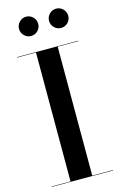

<svg xmlns="http://www.w3.org/2000/svg" viewBox="-141 -1014 673 1072"><g transform="rotate(-15 195.0 -477.5)"><path d="M243.6 -899.1Q243.6 -922 259.9 -938.5Q276.2 -955 299.1 -955Q322 -955 338.3 -938.5Q354.6 -922 354.6 -899.1Q354.6 -876.2 338.3 -859.9Q322 -843.6 299.1 -843.6Q276.2 -843.6 259.9 -859.9Q243.6 -876.2 243.6 -899.1ZM70.1 -899.1Q70.1 -922 86.4 -938.5Q102.7 -955 125.6 -955Q148.5 -955 164.8 -938.5Q181.1 -922 181.1 -899.1Q181.1 -876.2 164.8 -859.9Q148.5 -843.6 125.6 -843.6Q102.7 -843.6 86.4 -859.9Q70.1 -876.2 70.1 -899.1ZM18 -2.5H127.5V-747.5H18V-750H373V-747.5H253V-2.5H373V0H18Z"/></g></svg>

Font: Bodoni* 72pt Medium
Style: Regular
Weight: 500
Version: Version 2.3